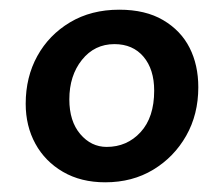

<svg xmlns="http://www.w3.org/2000/svg" viewBox="-20 -719 462 396"><path d="M197 -343Q147 -343 110 -364.5Q73 -386 53 -422.5Q33 -459 33 -505Q33 -560 57 -603.5Q81 -647 124.5 -673Q168 -699 226 -699Q280 -699 316.5 -677.5Q353 -656 371 -620.5Q389 -585 389 -539Q389 -483 364 -439Q339 -395 296 -369Q253 -343 197 -343ZM200 -416Q242 -416 270 -446.5Q298 -477 298 -532Q298 -576 276 -602Q254 -628 216 -628Q175 -628 149 -595.5Q123 -563 123 -514Q123 -469 145.5 -442.5Q168 -416 200 -416Z"/></svg>

Font: Alkatra SemiBold
Style: Regular
Weight: 600
Designer: Suman Bhandary
Version: Version 1.100;gftools[0.9.22]